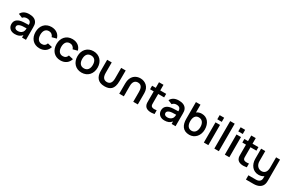

<svg xmlns="http://www.w3.org/2000/svg" viewBox="199 -2463 6669 4445"><g transform="rotate(30 3533.0 -240.0)"><path d="M73 -439.5 181.5 -395C205 -430.5 247.5 -444.5 287.5 -444.5C366.5 -444.5 402 -408.5 399 -331.5C297.5 -328 218 -328 163 -309.5C77.5 -280 40 -226.5 40 -148C40 -59 103.5 15 221 15C306 15 364.5 -8 410.5 -66V0H516V-331.5C516 -379 514.5 -417 495.5 -454.5C460 -526 383.5 -555 287.5 -555C177.5 -555 107.5 -510 73 -439.5ZM158 -149.5C158 -184.5 182 -205 223.5 -220.5C261.5 -233.5 310 -236.5 396 -237C395 -213.5 392.5 -186 385 -167C376 -129 327 -81 245 -81C188 -81 158 -110 158 -149.5Z M880.5 15C1001 15 1087.5 -46 1121 -156L998 -183.5C979.5 -128 944.5 -98 880.5 -98C790 -98 744 -167 743.5 -270C744 -369 786 -442 880.5 -442C935.5 -442 982.5 -408 1001 -350L1121 -382.5C1095.5 -489 1004.5 -555 882 -555C718 -555 616.5 -435.5 616 -270C616.5 -107 713.5 15 880.5 15Z M1441 15C1561.5 15 1648 -46 1681.5 -156L1558.5 -183.5C1540 -128 1505 -98 1441 -98C1350.5 -98 1304.5 -167 1304 -270C1304.5 -369 1346.5 -442 1441 -442C1496 -442 1543 -408 1561.5 -350L1681.5 -382.5C1656 -489 1565 -555 1442.5 -555C1278.5 -555 1177 -435.5 1176.5 -270C1177 -107 1274 15 1441 15Z M2005.5 15C2167 15 2275 -101.5 2275 -270C2275 -437 2168.5 -555 2005.5 -555C1846 -555 1737 -439.5 1737 -270C1737 -103 1843 15 2005.5 15ZM1864.5 -270C1864.5 -372 1908.5 -442 2005.5 -442C2100 -442 2147.5 -374.5 2147.5 -270C2147.5 -168.5 2101 -98 2005.5 -98C1912.5 -98 1864.5 -165 1864.5 -270Z M2623.5 23.5C2767.5 23.5 2869.5 -33.5 2869.5 -256L2870.5 -540H2749.5V-256C2749.5 -121.5 2685.5 -89 2622.5 -90C2559.5 -91 2497 -124 2497 -259V-540H2375V-238.5C2375 -91 2441.5 23.5 2623.5 23.5Z M3384 -260V0H3506V-301.5C3506 -464 3393 -551 3267.5 -554.5C3139.5 -558.5 3010.5 -476.5 3010.5 -277.5L3009.5 0H3131.5L3132.5 -102L3131.5 -108V-277.5C3131.5 -408.5 3198 -442 3259 -442C3374.5 -442 3384 -326.5 3384 -260Z M3952.5 0V-101C3885 -91 3829 -90.5 3805 -130.5C3792 -151 3794 -184.5 3794 -227.5V-445.5H3952.5V-540H3794V-690H3674V-540H3576V-445.5H3674V-220.5C3674 -158.5 3669.5 -113 3694.5 -66.5C3736.5 11 3845.5 20.5 3952.5 0Z M4072 -439.5 4180.5 -395C4204 -430.5 4246.5 -444.5 4286.5 -444.5C4365.5 -444.5 4401 -408.5 4398 -331.5C4296.5 -328 4217 -328 4162 -309.5C4076.5 -280 4039 -226.5 4039 -148C4039 -59 4102.5 15 4220 15C4305 15 4363.5 -8 4409.5 -66V0H4515V-331.5C4515 -379 4513.5 -417 4494.5 -454.5C4459 -526 4382.5 -555 4286.5 -555C4176.5 -555 4106.5 -510 4072 -439.5ZM4157 -149.5C4157 -184.5 4181 -205 4222.5 -220.5C4260.5 -233.5 4309 -236.5 4395 -237C4394 -213.5 4391.5 -186 4384 -167C4375 -129 4326 -81 4244 -81C4187 -81 4157 -110 4157 -149.5Z M4886 15C5035.5 15 5140.5 -108 5140.5 -270C5140.5 -434 5053 -555 4900 -555C4847 -555 4801.5 -539.5 4765.5 -511.5V-720H4644V-270C4644 -109.5 4709 15 4886 15ZM4750.5 -270C4750.5 -375.5 4790 -447 4882 -447C4979 -447 5023.5 -368 5023.5 -270C5023.5 -171 4980 -93 4886 -93C4793.5 -93 4750.5 -171 4750.5 -270Z M5271 -622H5391.5V-732.5H5271ZM5271 0H5391.5V-540H5271Z M5551.5 0H5672V-735H5551.5Z M5832 -622H5952.5V-732.5H5832ZM5832 0H5952.5V-540H5832Z M6419 0V-101C6351.5 -91 6295.5 -90.5 6271.5 -130.5C6258.5 -151 6260.5 -184.5 6260.5 -227.5V-445.5H6419V-540H6260.5V-690H6140.5V-540H6042.5V-445.5H6140.5V-220.5C6140.5 -158.5 6136 -113 6161 -66.5C6203 11 6312 20.5 6419 0Z M6490.5 -270C6490.5 -108 6587.5 15 6737 15C6793 15 6839.5 -0.5 6876 -27.5V24C6877.5 101 6823 140.5 6748 140.5H6543.5V255H6747.5C6869.5 255 6964.5 206.5 6989 102C6994.5 78 6996.5 54 6996.5 26V-540H6891V-270C6891 -165.5 6852.5 -93 6755.5 -93C6661.5 -93 6601.5 -171 6601.5 -270V-540H6490.5Z"/></g></svg>

Font: Eudonet
Style: Bold
Weight: 700
Designer: Mikhail Sharanda
Foundry: Mikhail Sharanda
Version: Version 4.503;Glyphs 3.1.2 (3151)